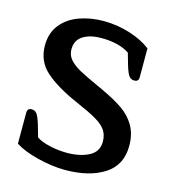

<svg xmlns="http://www.w3.org/2000/svg" viewBox="-108 -799 814 902"><g transform="rotate(15 299.0 -347.5)"><path d="M45 -48V-200Q45 -209 50 -215Q55 -221 66 -221Q82 -221 91.5 -208.5Q101 -196 112 -160L129 -101Q152 -85 194 -75.5Q236 -66 278 -66Q341 -66 384.5 -88.5Q428 -111 428 -160Q428 -193 412.5 -215.5Q397 -238 363 -258Q329 -278 262 -307Q159 -352 103.5 -401Q48 -450 48 -527Q48 -588 81 -629Q114 -670 168.5 -689.5Q223 -709 286 -709Q351 -709 413.5 -689.5Q476 -670 517 -638V-497Q517 -476 496 -476Q480 -476 470.5 -488Q461 -500 450 -536L433 -595Q382 -629 296 -629Q241 -629 207 -607.5Q173 -586 173 -542Q173 -513 191.5 -492Q210 -471 242 -453.5Q274 -436 338 -407L364 -395Q426 -366 466 -338.5Q506 -311 529.5 -270.5Q553 -230 553 -173Q553 -79 480 -32.5Q407 14 290 14Q229 14 158 -3.5Q87 -21 45 -48Z"/></g></svg>

Font: Maitree SemiBold
Style: Regular
Weight: 600
Designer: CadsonDemak Team
Foundry: CadsonDemak
Version: Version 1.001